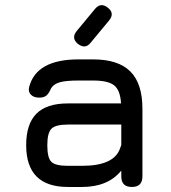

<svg xmlns="http://www.w3.org/2000/svg" viewBox="-20 -743 680 763"><path d="M289 -569Q262 -592 285 -620L358 -708Q381 -735 409 -712Q437 -690 413 -661L340 -573Q319 -546 289 -569ZM250 0Q84 0 84 -166Q84 -250 124.5 -291Q165 -332 250 -332H461Q458 -384 434 -403.5Q410 -423 350 -423H292Q242 -423 217.5 -416Q193 -409 183 -392Q174 -371 164 -363Q154 -355 136 -355Q114 -355 102.5 -367Q91 -379 96 -398Q125 -507 292 -507H350Q450 -507 498 -459Q546 -411 546 -311V-42Q546 0 504 0Q462 0 462 -42V-65Q409 0 306 0ZM306 -84Q433 -84 457 -153Q458 -155 459.5 -160Q461 -165 462 -167V-248H250Q201 -248 184.5 -231.5Q168 -215 168 -166Q168 -116 184 -100Q200 -84 250 -84Z"/></svg>

Font: Jura
Style: Bold
Weight: 700
Designer: Daniel Johnson, Alexei Vanyashin
Foundry: Daniel Johnson
Version: Version 5.103